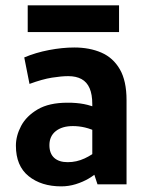

<svg xmlns="http://www.w3.org/2000/svg" viewBox="-20 -671 535 699"><path d="M203 7.5Q130.3 7.5 84.1 -29.8Q37.9 -67.1 37.9 -140.8Q37.9 -176.5 56.9 -212.6Q76 -248.6 117.4 -272.9Q158.8 -297.1 225.7 -297.1Q258.2 -297.3 285.6 -292.1Q313 -286.8 341.4 -274.1L316 -239.9V-291.5Q316 -327.3 306.2 -349.8Q296.4 -372.4 276.8 -383.1Q257.2 -393.8 228.4 -393.8Q203.8 -393.8 169.1 -388.3Q134.3 -382.8 87.4 -365.5L68.3 -461.9Q109.7 -479.5 158.4 -488.8Q207.1 -498.1 250.6 -498.1Q306.1 -498.1 349 -479.5Q392 -460.8 416.3 -418.7Q440.7 -376.6 440.7 -306.2V0H334.9L314.9 -60.7L339 -48.1Q324.8 -34 303.3 -21.2Q281.7 -8.5 255.9 -0.5Q230.1 7.5 203 7.5ZM226.5 -80.6Q258.7 -80.6 287.9 -94.2Q317.2 -107.8 334.6 -124.9L316 -71V-236.9L340.1 -187.7Q311.7 -201.7 289.5 -206.8Q267.4 -212 245.6 -212Q206.2 -212 183 -193.6Q159.9 -175.2 159.9 -142.6Q159.9 -112.1 177.4 -96.3Q194.8 -80.6 226.5 -80.6ZM80.9 -554.2V-651.5H413.4V-554.2Z"/></svg>

Font: Anaheim
Style: Regular
Weight: 400
Designer: Vernon Adams
Foundry: Vernon Adams
Version: Version 2.001